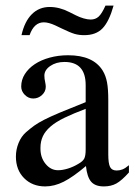

<svg xmlns="http://www.w3.org/2000/svg" viewBox="-20 -658 484 688"><path d="M442 -40Q416 -11 397 -0.5Q378 10 352 10Q321 10 306.5 -7Q292 -24 288 -63Q242 -24 208.5 -7Q175 10 142 10Q96 10 66.5 -19.5Q37 -49 37 -97Q37 -122 46.5 -145.5Q56 -169 73 -184Q89 -198 103 -208Q117 -218 138.5 -229Q160 -240 194.5 -254.5Q229 -269 287 -292V-353Q287 -436 211 -436Q181 -436 160 -421.5Q139 -407 139 -387Q139 -376 142 -363Q143 -358 143.5 -354Q144 -350 144 -347Q144 -330 130.5 -317.5Q117 -305 99 -305Q82 -305 69 -318Q56 -331 56 -348Q56 -372 69 -392.5Q82 -413 104.5 -428Q127 -443 158 -451.5Q189 -460 224 -460Q314 -460 348 -405Q359 -387 363.5 -363Q368 -339 368 -300V-105Q368 -72 374.5 -59.5Q381 -47 398 -47Q409 -47 419 -51Q429 -55 442 -66ZM287 -268Q242 -251 211 -236Q180 -221 161 -204.5Q142 -188 133.5 -169.5Q125 -151 125 -129V-125Q125 -93 143.5 -70.5Q162 -48 188 -48Q204 -48 223.5 -54Q243 -60 261 -71Q277 -80 282 -90Q287 -100 287 -123ZM387 -638Q371 -581 347.5 -556.5Q324 -532 282 -532Q263 -532 247.5 -536.5Q232 -541 201 -556L178 -567Q154 -578 137 -578Q102 -578 86 -532H57Q68 -581 94 -607Q120 -633 158 -633Q193 -633 228 -615L252 -603Q266 -596 280 -592Q294 -588 305 -588Q322 -588 333.5 -598.5Q345 -609 358 -638Z"/></svg>

Font: Klingon pIqaD HaSta
Style: Regular
Weight: 400
Width: 0
Designer: Mike Neff (qa'vaj)
Foundry: Mike Neff and Michael Everson
Version: Version 2.003